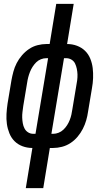

<svg xmlns="http://www.w3.org/2000/svg" viewBox="-20 -755 540 990"><path d="M113 215 147 8Q120 8 96 -1Q72 -10 55 -27Q38 -44 28.5 -67.5Q19 -91 15.5 -116Q12 -141 13.5 -167.5Q15 -194 19 -221L39 -341Q43 -363 49 -385.5Q55 -408 66 -429.5Q77 -451 93.5 -470Q110 -489 130 -502.5Q150 -516 173.5 -522Q197 -528 219 -528H236L270 -735H360L326 -528Q353 -528 377 -519Q401 -510 418.5 -493Q436 -476 445.5 -452.5Q455 -429 458 -404Q461 -379 460 -352.5Q459 -326 454 -299L434 -179Q431 -157 424.5 -134.5Q418 -112 407 -90.5Q396 -69 380 -50Q364 -31 343.5 -17.5Q323 -4 299.5 2Q276 8 254 8H237L203 215ZM245 -65H254Q268 -65 282 -70.5Q296 -76 307 -86.5Q318 -97 326 -109.5Q334 -122 339.5 -136Q345 -150 348 -163.5Q351 -177 353 -191L373 -311Q376 -326 378 -341.5Q380 -357 379.5 -371.5Q379 -386 376 -400.5Q373 -415 367 -427.5Q361 -440 348.5 -447.5Q336 -455 321 -455H310ZM152 -65H163L228 -455H219Q205 -455 191 -449.5Q177 -444 166.5 -433.5Q156 -423 148 -410.5Q140 -398 134.5 -384Q129 -370 125.5 -356.5Q122 -343 120 -329L100 -209Q98 -194 96 -178.5Q94 -163 94.5 -148.5Q95 -134 97.5 -119.5Q100 -105 106.5 -92.5Q113 -80 125 -72.5Q137 -65 152 -65Z"/></svg>

Font: Iosevka Medium Oblique
Style: Regular
Weight: 500
Italic angle: -9°
Monospace: yes
Designer: Belleve Invis
Foundry: Belleve Invis
Version: Version 32.5.0; ttfautohint (v1.8.4)